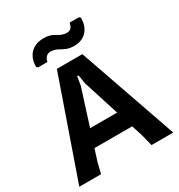

<svg xmlns="http://www.w3.org/2000/svg" viewBox="-208 -1047 1106 1186"><g transform="rotate(-30 345.0 -454.0)"><path d="M10 0 254 -700H436L680 0H525L505 -80L360 -536L350 -598H340L330 -536L185 -80L165 0ZM140 -160V-280H550V-160ZM278 -905Q302 -905 319 -900Q336 -895 348.5 -887.5Q361 -880 374 -873Q387 -866 404 -863Q457 -853 465 -908H531L541 -900Q541 -839 508 -804Q475 -769 419 -769Q387 -769 365.5 -778Q344 -787 326 -797.5Q308 -808 287 -811Q259 -816 243.5 -802Q228 -788 225 -766H159L149 -774Q149 -835 183 -870Q217 -905 278 -905Z"/></g></svg>

Font: AR One Sans
Style: Bold
Weight: 700
Designer: Niteesh Yadav
Foundry: Niteesh Yadav
Version: Version 1.001;gftools[0.9.33]